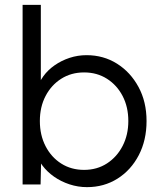

<svg xmlns="http://www.w3.org/2000/svg" viewBox="-20 -760 659 790"><path d="M128 -133 150 -132 147 -1H73V-740H148V-397L133 -393Q140 -421 158.5 -446.5Q177 -472 205 -491.5Q233 -511 266.5 -522Q300 -533 336 -533Q406 -533 461.5 -498Q517 -463 550 -402Q583 -341 583 -262Q583 -183 551 -121.5Q519 -60 463.5 -25Q408 10 338 10Q301 10 266 -1.5Q231 -13 202.5 -33Q174 -53 154.5 -79Q135 -105 128 -133ZM508 -262Q508 -320 484.5 -365Q461 -410 420 -436Q379 -462 326 -462Q273 -462 232 -436Q191 -410 167.5 -365Q144 -320 144 -262Q144 -204 167.5 -158.5Q191 -113 232 -87Q273 -61 326 -61Q379 -61 420 -87.5Q461 -114 484.5 -159.5Q508 -205 508 -262Z"/></svg>

Font: Mach Light
Style: Regular
Weight: 300
Version: Version 1.002